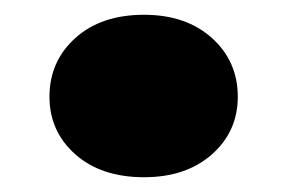

<svg xmlns="http://www.w3.org/2000/svg" viewBox="-20 -427 389 260"><path d="M47 -296Q47 -344 82 -375.5Q117 -407 175 -407Q232 -407 267 -375.5Q302 -344 302 -296Q302 -249 267 -218Q232 -187 175 -187Q117 -187 82 -218Q47 -249 47 -296Z"/></svg>

Font: Poppins Black A&M
Style: Regular
Weight: 900
Designer: Ninad Kale (Devanagari), Jonny Pinhorn (Latin)
Foundry: Indian Type Foundry
Version: 4.004